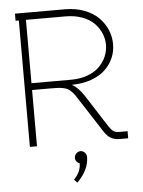

<svg xmlns="http://www.w3.org/2000/svg" viewBox="-59 -725 725 973"><g transform="rotate(-5 303.5 -239.0)"><path d="M293 76.2Q293 63.5 302.2 53.7Q311.5 43.9 324.2 43.9Q336.9 43.9 345.9 53.5Q355 63 355 76.2Q355 141.1 294.9 201.2L278.8 185.1Q314.9 148.9 314.9 105Q305.7 102.1 299.3 94Q293 85.9 293 76.2ZM311 -293.9Q341.3 -278.3 371.1 -232.9L475.1 -70.8Q489.3 -49.3 500 -42.7Q510.7 -36.1 529.8 -36.1H570.8V0H529.8Q502 0 482.7 -10.7Q463.4 -21.5 444.8 -51.8L340.8 -212.9Q328.6 -231.9 321.3 -242.4Q314 -252.9 303.7 -262.2Q293.5 -271.5 285.9 -275.4Q278.3 -279.3 263.7 -282.2Q249 -285.2 235.1 -285.6Q221.2 -286.1 195.8 -286.1H106.9V0H70.8V-643.1H54.2V-679.2H308.1Q362.8 -679.2 407 -662.4Q451.2 -645.5 479 -617.4Q506.8 -589.4 521.5 -554.7Q536.1 -520 536.1 -481.9Q536.1 -444.8 521.5 -411.4Q506.8 -377.9 479.2 -352.1Q451.7 -326.2 408.2 -310.8Q364.7 -295.4 311 -294.9H310.1V-293.9ZM308.1 -320.8Q355 -320.8 392.6 -334.7Q430.2 -348.6 453.1 -371.8Q476.1 -395 488 -423.3Q500 -451.7 500 -481.9Q500 -512.2 488 -540.5Q476.1 -568.8 453.1 -592Q430.2 -615.2 392.6 -629.2Q355 -643.1 308.1 -643.1H106.9V-320.8Z"/></g></svg>

Font: RawengulkPcs
Style: Regular
Weight: 400
Version: Version 0.92